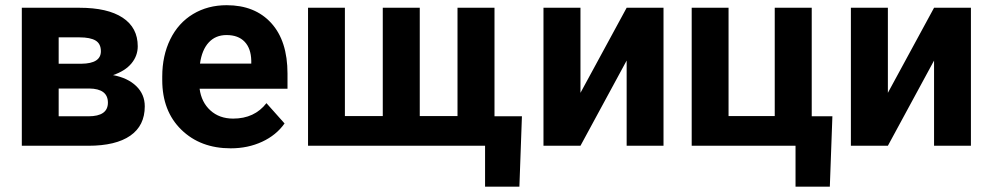

<svg xmlns="http://www.w3.org/2000/svg" viewBox="-20 -558 3790 735"><path d="M63.5 0V-528.3H284.2Q392.1 -528.3 449.7 -490.2Q507.3 -452.1 507.3 -380.9Q507.3 -344.2 483.2 -315.2Q459 -286.1 412.6 -270.5Q469.2 -259.8 501.7 -228.3Q534.2 -196.8 534.2 -150.9Q534.2 -77.1 478.8 -38.6Q423.3 0 317.9 0ZM204.6 -219.2V-112.8H318.4Q393.1 -112.8 393.1 -165Q393.1 -218.3 321.8 -219.2ZM204.6 -314H292Q366.2 -314.9 366.2 -361.8Q366.2 -390.6 345.9 -402.8Q325.7 -415 284.2 -415H204.6Z M863.3 9.8Q747.1 9.8 674.1 -61.5Q601.1 -132.8 601.1 -251.5V-265.1Q601.1 -344.7 631.8 -407.5Q662.6 -470.2 719 -504.2Q775.4 -538.1 847.7 -538.1Q956.1 -538.1 1018.3 -469.7Q1080.6 -401.4 1080.6 -275.9V-218.3H744.1Q751 -166.5 785.4 -135.3Q819.8 -104 872.6 -104Q954.1 -104 1000 -163.1L1069.3 -85.4Q1037.6 -40.5 983.4 -15.4Q929.2 9.8 863.3 9.8ZM847.2 -423.8Q805.2 -423.8 779.1 -395.5Q752.9 -367.2 745.6 -314.5H941.9V-325.7Q940.9 -372.6 916.5 -398.2Q892.1 -423.8 847.2 -423.8Z M1300.3 -528.3V-113.8H1445.3V-528.3H1586.9V-113.8H1731.4V-528.3H1873V-112.8H1978L1968.3 156.7H1836.9V0H1159.2V-528.3Z M2378.9 -528.3H2520V0H2378.9V-326.2L2202.1 0H2060.5V-528.3H2202.1V-202.6Z M2627.9 -528.3H2769V-113.8H2945.8V-528.3H3087.4V-112.8H3166.5L3156.7 156.7H3025.4V0H2627.9Z M3555.7 -528.3H3696.8V0H3555.7V-326.2L3378.9 0H3237.3V-528.3H3378.9V-202.6Z"/></svg>

Font: RobotoInd
Style: Bold
Weight: 700
Designer: Google
Version: Version 2.001150; 2014